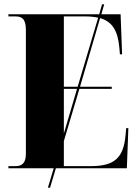

<svg xmlns="http://www.w3.org/2000/svg" viewBox="-20 -780 637 890"><path d="M19 0H229L202 90H212L239 0H568L575 -186H565L562 -154C553 -48 510 -10 402 -10H276V-126L348 -368H498V-378H351L444 -696C500 -680 526 -638 533 -561L536 -528H546L539 -714H450L463 -760H453L440 -714H19V-704H51C78 -704 100 -696 100 -642V-67C100 -21 79 -10 52 -10H19ZM276 -378V-704H373C396 -704 417 -702 435 -698L340 -378ZM276 -368H337L276 -161Z"/></svg>

Font: Noto Serif Display Condensed Black
Style: Regular
Weight: 900
Width: 3
Designer: Monotype Design Team
Foundry: Monotype Imaging Inc.
Version: Version 2.009